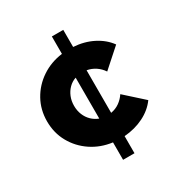

<svg xmlns="http://www.w3.org/2000/svg" viewBox="-171 -753 942 992"><g transform="rotate(-30 300.0 -257.0)"><path d="M278 111V7Q209 -2 154.5 -38.5Q100 -75 68.5 -131.5Q37 -188 37 -257Q37 -326 68.5 -382.5Q100 -439 154.5 -475.5Q209 -512 278 -521V-625H346V-523Q410 -519 462 -492.5Q514 -466 545 -423L435 -325Q420 -348 397 -363.5Q374 -379 346 -384V-130Q375 -135 397.5 -151Q420 -167 435 -190L545 -91Q514 -48 462 -22Q410 4 346 9V111ZM198 -257Q198 -228 208 -203.5Q218 -179 236 -161.5Q254 -144 278 -135V-379Q254 -371 236 -353Q218 -335 208 -310.5Q198 -286 198 -257Z"/></g></svg>

Font: Red Hat Mono VF Light
Style: Regular
Weight: 300
Monospace: yes
Designer: Pentagram, MCKL
Foundry: Pentagram, MCKL
Version: Version 1.023